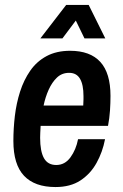

<svg xmlns="http://www.w3.org/2000/svg" viewBox="-20 -743 496 775"><path d="M204 12Q120 12 77 -33.5Q34 -79 34 -174Q34 -224 40 -275Q46 -326 61 -373Q76 -420 102 -457.5Q128 -495 168 -516.5Q208 -538 263 -538Q344 -538 385 -493Q426 -448 426 -356Q426 -328 424 -297Q422 -266 416 -235H144Q143 -219 142.5 -206Q142 -193 142 -187Q142 -132 157.5 -104.5Q173 -77 207 -77Q242 -77 264.5 -108Q287 -139 295 -181H404Q394 -129 369.5 -85Q345 -41 304.5 -14.5Q264 12 204 12ZM156 -317H316Q317 -335 317 -342.5Q317 -350 317 -355Q317 -401 303 -425Q289 -449 259 -449Q230 -449 210 -430Q190 -411 176.5 -381Q163 -351 156 -317ZM143 -588 247 -723H338L405 -588H321L286 -660L232 -588Z"/></svg>

Font: Archivo Narrow SemiBold
Style: Italic
Weight: 600
Italic angle: -8°
Designer: Hector Gatti
Foundry: Omnibus-Type
Version: Version 3.002